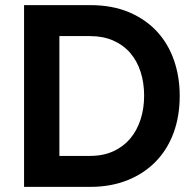

<svg xmlns="http://www.w3.org/2000/svg" viewBox="-20 -730 756 750"><path d="M74 0V-710H332Q419 -710 484.5 -682Q550 -654 594 -606Q638 -558 660 -493.5Q682 -429 682 -356Q682 -275 657.5 -209.5Q633 -144 587 -97.5Q541 -51 476.5 -25.5Q412 0 332 0ZM543 -356Q543 -407 529 -450Q515 -493 488 -524Q461 -555 421.5 -572Q382 -589 332 -589H212V-121H332Q383 -121 422.5 -139Q462 -157 488.5 -188.5Q515 -220 529 -263Q543 -306 543 -356Z"/></svg>

Font: IngvarSans
Style: Bold
Weight: 700
Version: Version 3.000